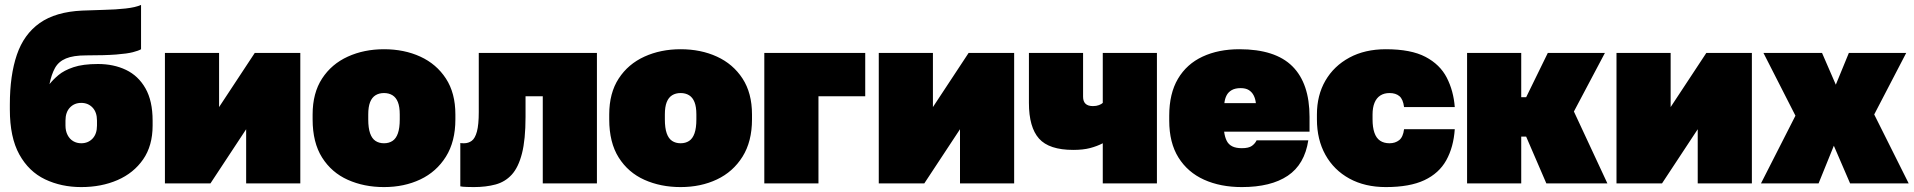

<svg xmlns="http://www.w3.org/2000/svg" viewBox="-20 -745 7776 780"><path d="M310 15Q229 15 163 -16.5Q97 -48 58.5 -117.5Q20 -187 20 -300V-320Q20 -439 48.5 -522.5Q77 -606 141.5 -651.5Q206 -697 314 -702Q356 -704 403 -705Q450 -706 490.5 -710.5Q531 -715 553 -725V-545Q543 -539 520 -533Q497 -527 452 -523.5Q407 -520 330 -520Q278 -520 248 -507.5Q218 -495 203.5 -469Q189 -443 181 -403Q195 -421 217.5 -440Q240 -459 278.5 -472Q317 -485 378 -485Q442 -485 492 -461Q542 -437 571 -386Q600 -335 600 -255V-235Q600 -153 561.5 -97.5Q523 -42 457.5 -13.5Q392 15 310 15ZM310 -163Q338 -163 356 -182Q374 -201 374 -235V-255Q374 -289 356 -308Q338 -327 310 -327Q282 -327 264 -308Q246 -289 246 -255V-235Q246 -213 254.5 -196.5Q263 -180 277.5 -171.5Q292 -163 310 -163Z M650 0V-530H870V-310L1015 -530H1200V0H980V-220L835 0Z M1540 15Q1459 15 1393 -14.5Q1327 -44 1288.5 -105Q1250 -166 1250 -260V-280Q1250 -367 1288.5 -426Q1327 -485 1393 -515Q1459 -545 1540 -545Q1622 -545 1687.5 -515Q1753 -485 1791.5 -426Q1830 -367 1830 -280V-260Q1830 -170 1791.5 -108.5Q1753 -47 1687.5 -16Q1622 15 1540 15ZM1540 -163Q1560 -163 1574.5 -172.5Q1589 -182 1596.5 -203.5Q1604 -225 1604 -260V-280Q1604 -311 1596.5 -330Q1589 -349 1574.5 -358Q1560 -367 1540 -367Q1520 -367 1505.5 -358Q1491 -349 1483.5 -330Q1476 -311 1476 -280V-260Q1476 -225 1483.5 -203.5Q1491 -182 1505.5 -172.5Q1520 -163 1540 -163Z M1905 15Q1897 15 1877.5 14.5Q1858 14 1850 12V-164Q1853 -163 1865 -163Q1883 -163 1896.5 -173Q1910 -183 1917.5 -210.5Q1925 -238 1925 -290V-530H2405V0H2185V-354H2115V-270Q2115 -178 2100.5 -121.5Q2086 -65 2059 -35.5Q2032 -6 1993 4.5Q1954 15 1905 15Z M2745 15Q2664 15 2598 -14.5Q2532 -44 2493.5 -105Q2455 -166 2455 -260V-280Q2455 -367 2493.5 -426Q2532 -485 2598 -515Q2664 -545 2745 -545Q2827 -545 2892.5 -515Q2958 -485 2996.5 -426Q3035 -367 3035 -280V-260Q3035 -170 2996.5 -108.5Q2958 -47 2892.5 -16Q2827 15 2745 15ZM2745 -163Q2765 -163 2779.5 -172.5Q2794 -182 2801.5 -203.5Q2809 -225 2809 -260V-280Q2809 -311 2801.5 -330Q2794 -349 2779.5 -358Q2765 -367 2745 -367Q2725 -367 2710.5 -358Q2696 -349 2688.5 -330Q2681 -311 2681 -280V-260Q2681 -225 2688.5 -203.5Q2696 -182 2710.5 -172.5Q2725 -163 2745 -163Z M3085 0V-530H3495V-354H3305V0Z M3550 0V-530H3770V-310L3915 -530H4100V0H3880V-220L3735 0Z M4460 0V-163Q4437 -151 4408.5 -143.5Q4380 -136 4340 -136Q4242 -136 4201 -182Q4160 -228 4160 -327V-530H4380V-352Q4380 -333 4390 -323.5Q4400 -314 4420 -314Q4434 -314 4444.5 -318Q4455 -322 4460 -327V-530H4680V0Z M5025 15Q4938 15 4871.5 -15Q4805 -45 4767.5 -105Q4730 -165 4730 -255V-275Q4730 -365 4765.5 -425Q4801 -485 4865.5 -515Q4930 -545 5015 -545Q5161 -545 5230.5 -475.5Q5300 -406 5300 -270V-210H4953Q4956 -188 4963.5 -173Q4971 -158 4986 -150.5Q5001 -143 5025 -143Q5053 -143 5066 -152.5Q5079 -162 5085 -175H5295Q5280 -77 5211.5 -31Q5143 15 5025 15ZM5020 -387Q4998 -387 4984 -379Q4970 -371 4963 -357.5Q4956 -344 4954 -326H5082Q5080 -344 5073 -357.5Q5066 -371 5053.5 -379Q5041 -387 5020 -387Z M5610 15Q5525 15 5462 -19.5Q5399 -54 5364.5 -116Q5330 -178 5330 -260V-280Q5330 -358 5364.5 -417.5Q5399 -477 5462 -511Q5525 -545 5610 -545Q5712 -545 5771 -514Q5830 -483 5857.5 -429.5Q5885 -376 5890 -310H5684Q5680 -342 5665 -354.5Q5650 -367 5625 -367Q5603 -367 5587.5 -357Q5572 -347 5564 -327.5Q5556 -308 5556 -280V-260Q5556 -228 5563.5 -206Q5571 -184 5586.5 -173.5Q5602 -163 5625 -163Q5648 -163 5664 -175.5Q5680 -188 5684 -220H5890Q5885 -147 5855.5 -94Q5826 -41 5766.5 -13Q5707 15 5610 15Z M5940 0V-530H6160V-350H6180L6268 -530H6500L6374 -292L6510 0H6262L6180 -190H6160V0Z M6547 0V-530H6767V-310L6912 -530H7097V0H6877V-220L6732 0Z M7134 0 7274 -275 7144 -530H7382L7438 -401L7491 -530H7724L7594 -280L7734 0H7496L7430 -153L7368 0Z"/></svg>

Font: Golos Text Black
Style: Regular
Weight: 900
Designer: A.Korolkova, Vitaly Kuzmin
Foundry: ParaType Ltd
Version: Version 2.004